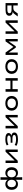

<svg xmlns="http://www.w3.org/2000/svg" viewBox="3390 -4125 915 7735"><g transform="rotate(-90 3847.5 -257.5)"><path d="M470 180 471 -104H480Q457 -50 409.5 -20.5Q362 9 298 9Q228 9 176 -22.5Q124 -54 95.5 -111Q67 -168 67 -246Q67 -323 95.5 -380.5Q124 -438 176 -469Q228 -500 298 -500Q362 -500 409.5 -470.5Q457 -441 480 -387H472L470 -695H575L574 -387H565Q589 -441 636 -470.5Q683 -500 747 -500Q817 -500 869 -468.5Q921 -437 949.5 -380Q978 -323 978 -246Q978 -168 949.5 -111Q921 -54 869 -22.5Q817 9 747 9Q682 9 635.5 -20.5Q589 -50 565 -104H574L575 180ZM325 -73Q369 -73 402 -94Q435 -115 453.5 -153.5Q472 -192 472 -246Q472 -300 453 -338.5Q434 -377 401 -397.5Q368 -418 325 -418Q255 -418 214 -372.5Q173 -327 173 -246Q173 -165 214 -119Q255 -73 325 -73ZM720 -73Q790 -73 831 -119Q872 -165 872 -246Q872 -327 831 -372.5Q790 -418 720 -418Q677 -418 643.5 -397.5Q610 -377 591.5 -338.5Q573 -300 573 -246Q573 -192 591.5 -153.5Q610 -115 643 -94Q676 -73 720 -73Z M1149 0V-491H1249V-104H1228L1602 -491H1692V0H1592V-387H1614L1239 0Z M2104 9Q2019 9 1950 -7.5Q1881 -24 1840 -54L1876 -123Q1921 -94 1978 -81Q2035 -68 2107 -68Q2193 -68 2235.5 -86Q2278 -104 2278 -142Q2278 -179 2242 -196.5Q2206 -214 2137 -214H1966V-286H2129Q2189 -286 2223 -305.5Q2257 -325 2257 -359Q2257 -393 2218.5 -408.5Q2180 -424 2108 -424Q2043 -424 1987 -412Q1931 -400 1891 -376L1855 -440Q1895 -470 1961 -485Q2027 -500 2108 -500Q2227 -500 2291.5 -466Q2356 -432 2356 -369Q2356 -327 2327.5 -297Q2299 -267 2246 -253L2245 -255Q2290 -248 2319 -232Q2348 -216 2362.5 -192.5Q2377 -169 2377 -136Q2377 -67 2306 -29Q2235 9 2104 9Z M2543 0V-491H2643V-104H2622L2996 -491H3086V0H2986V-387H3008L2633 0Z M3553 9Q3462 9 3395 -23Q3328 -55 3292.5 -113Q3257 -171 3257 -246Q3257 -322 3292.5 -379Q3328 -436 3395 -468Q3462 -500 3553 -500Q3646 -500 3712 -468Q3778 -436 3813.5 -379Q3849 -322 3849 -246Q3849 -171 3813.5 -113Q3778 -55 3712 -23Q3646 9 3553 9ZM3553 -75Q3644 -75 3694.5 -122Q3745 -169 3745 -246Q3745 -323 3694.5 -369.5Q3644 -416 3553 -416Q3462 -416 3412 -369.5Q3362 -323 3362 -246Q3362 -169 3412 -122Q3462 -75 3553 -75Z M4020 0V-491H4124V-295H4464V-491H4568V0H4464V-211H4124V0Z M5035 9Q4944 9 4877 -23Q4810 -55 4774.5 -113Q4739 -171 4739 -246Q4739 -322 4774.5 -379Q4810 -436 4877 -468Q4944 -500 5035 -500Q5128 -500 5194 -468Q5260 -436 5295.5 -379Q5331 -322 5331 -246Q5331 -171 5295.5 -113Q5260 -55 5194 -23Q5128 9 5035 9ZM5035 -75Q5126 -75 5176.5 -122Q5227 -169 5227 -246Q5227 -323 5176.5 -369.5Q5126 -416 5035 -416Q4944 -416 4894 -369.5Q4844 -323 4844 -246Q4844 -169 4894 -122Q4944 -75 5035 -75Z M5502 0V-491H5599L5825 -175L6048 -491H6145V0H6048V-385H6062L5849 -77H5798L5583 -386H5598V0Z M6352 0V-491H6452V-104H6431L6805 -491H6895V0H6795V-387H6817L6442 0Z M7052 0 7155 -139Q7177 -170 7208.5 -186.5Q7240 -203 7287 -203H7299L7291 -196Q7224 -197 7176.5 -213Q7129 -229 7104.5 -262Q7080 -295 7080 -343Q7080 -416 7137.5 -453.5Q7195 -491 7305 -491H7592V0H7495V-178H7398Q7349 -178 7315.5 -164Q7282 -150 7256 -115L7171 0ZM7322 -250H7495V-419H7322Q7252 -419 7216.5 -398Q7181 -377 7181 -336Q7181 -291 7217.5 -270.5Q7254 -250 7322 -250Z"/></g></svg>

Font: Nunito Sans 10pt Expanded Medium
Style: Regular
Weight: 500
Width: 7
Designer: Vernon Adams
Foundry: Vernon Adams
Version: Version 3.101;gftools[0.9.27]